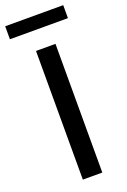

<svg xmlns="http://www.w3.org/2000/svg" viewBox="-180 -892 624 945"><g transform="rotate(-20 132.0 -420.0)"><path d="M183 0H81V-674H183ZM284 -772H-20V-840H284Z"/></g></svg>

Font: Hind Madurai Medium
Style: Regular
Weight: 500
Designer: Jyotish Sonowal
Foundry: Indian Type Foundry
Version: Version 1.001;PS 1.0;hotconv 1.0.86;makeotf.lib2.5.63406; tt